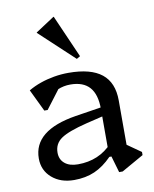

<svg xmlns="http://www.w3.org/2000/svg" viewBox="-86 -831 730 908"><g transform="rotate(-10 278.5 -376.5)"><path d="M412 12 389 -67H379V-297Q379 -367 348.5 -401.5Q318 -436 256 -436Q224 -436 194.5 -423.5Q165 -411 146 -389L152 -469H231L130 -336H114L63 -442Q90 -458 121.5 -469Q153 -480 187.5 -486Q222 -492 257 -492Q364 -492 416.5 -450Q469 -408 469 -322V-81L428 -138L535 -63V-48L429 12ZM197 12Q132 12 90.5 -24Q49 -60 49 -117Q49 -252 256 -285L416 -310V-270L300 -242Q211 -220 176 -196Q141 -172 141 -129Q141 -96 164 -77Q187 -58 227 -58Q329 -58 394 -129V-67H379Q339 -26 295.5 -7Q252 12 197 12ZM308 -550 143 -704V-706L233 -765H235L325 -560Z"/></g></svg>

Font: Platypi Light Light
Style: Regular
Weight: 300
Version: Version 1.200